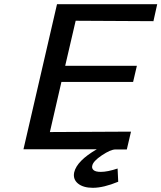

<svg xmlns="http://www.w3.org/2000/svg" viewBox="-20 -712 770 916"><path d="M92 0 252 -692H730L712 -611L341 -613L291 -398H633L615 -321H273L218 -82L605 -84L585 1H531Q508 1 466 29Q424 57 420 79Q417 91 426.5 99.5Q436 108 461 108Q493 108 541 92L544 155Q474 184 423 184Q377 184 352 163.5Q327 143 334 110Q347 55 442 0Z"/></svg>

Font: Coval
Style: Italic
Weight: 400
Foundry: Context Ltd
Version: Version 001.000